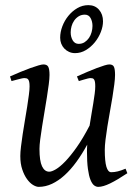

<svg xmlns="http://www.w3.org/2000/svg" viewBox="-20 -708 539 748"><path d="M476.1 -33.2Q436.5 -6.8 408.9 6.6Q381.3 20 362.8 20Q354.5 20 346.7 14.2Q338.9 8.3 332.5 -7.3Q326.2 -22.9 322.5 -50Q318.8 -77.1 318.8 -119.1Q318.8 -124.5 319.1 -131.1Q319.3 -137.7 319.8 -144.5Q299.8 -107.9 277.8 -77.6Q255.9 -47.4 231.9 -25.6Q208 -3.9 182.6 8.1Q157.2 20 130.9 20Q121.1 20 108.6 12.5Q96.2 4.9 85.2 -10.3Q74.2 -25.4 66.7 -47.9Q59.1 -70.3 59.1 -100.1Q59.1 -114.7 61.8 -137.2Q64.5 -159.7 68.4 -185.5Q72.3 -211.4 77.1 -239.3Q82 -267.1 85.9 -292.5Q89.8 -317.9 92.5 -338.4Q95.2 -358.9 95.2 -371.1Q95.2 -382.3 93.8 -388.9Q92.3 -395.5 89.6 -398.7Q86.9 -401.9 83.3 -402.8Q79.6 -403.8 75.2 -403.8Q70.8 -403.8 62.5 -401.9Q54.2 -399.9 45.9 -397.7Q37.6 -395.5 31.2 -393.8Q24.9 -392.1 24.9 -392.1L19 -410.2Q39.6 -419.4 60.3 -428Q81.1 -436.5 98.6 -442.9Q116.2 -449.2 129.6 -453.1Q143.1 -457 148.9 -457Q163.1 -457 168 -447.8Q172.9 -438.5 172.9 -416Q172.9 -401.9 169.9 -378.9Q167 -356 162.6 -328.6Q158.2 -301.3 153.3 -272Q148.4 -242.7 144 -215.3Q139.6 -188 136.7 -165Q133.8 -142.1 133.8 -127.9Q133.8 -81.1 143.8 -60.1Q153.8 -39.1 171.9 -39.1Q181.6 -39.1 197.8 -48.6Q213.9 -58.1 234.4 -79.3Q254.9 -100.6 279.1 -134.8Q303.2 -168.9 329.1 -218.8Q332.5 -241.2 336.4 -263.7Q340.3 -286.1 343.5 -306.2Q346.7 -326.2 348.9 -343Q351.1 -359.9 351.1 -371.1Q351.1 -382.3 349.9 -388.9Q348.6 -395.5 346.2 -398.7Q343.8 -401.9 340.6 -402.8Q337.4 -403.8 333 -403.8Q328.6 -403.8 321 -401.9Q313.5 -399.9 305.9 -397.7Q298.3 -395.5 292.7 -393.8Q287.1 -392.1 287.1 -392.1L279.8 -410.2Q300.3 -419.4 320.3 -428Q340.3 -436.5 357.2 -442.9Q374 -449.2 386.7 -453.1Q399.4 -457 405.8 -457Q419.4 -457 423.8 -447.8Q428.2 -438.5 428.2 -416Q428.2 -401.9 425.3 -379.2Q422.4 -356.4 418 -329.3Q413.6 -302.2 408.2 -272.7Q402.8 -243.2 398.4 -215.6Q394 -188 391.1 -164.1Q388.2 -140.1 388.2 -124Q388.2 -79.6 394.5 -58.3Q400.9 -37.1 413.1 -37.1Q425.8 -37.1 438.7 -40.3Q451.7 -43.5 469.2 -50.8L476.1 -33.2ZM340.3 -606.9Q340.3 -624 333 -637.5Q325.7 -650.9 310.5 -650.9Q296.9 -650.9 286.6 -644.5Q276.4 -638.2 269.3 -628.2Q262.2 -618.2 258.8 -606Q255.4 -593.8 255.4 -582Q255.4 -564 263.4 -550.5Q271.5 -537.1 286.6 -537.1Q299.8 -537.1 309.8 -543.7Q319.8 -550.3 326.7 -560.3Q333.5 -570.3 336.9 -582.8Q340.3 -595.2 340.3 -606.9ZM381.3 -625Q381.3 -605 372.8 -583.3Q364.3 -561.5 349.4 -543.2Q334.5 -524.9 314.7 -512.9Q294.9 -501 272.5 -501Q259.8 -501 249 -505.9Q238.3 -510.7 230.5 -519Q222.7 -527.3 218.5 -538.1Q214.4 -548.8 214.4 -561Q214.4 -583 222.9 -605.5Q231.4 -627.9 246.3 -646.2Q261.2 -664.6 281.2 -676.3Q301.3 -688 324.2 -688Q350.1 -688 365.7 -670.2Q381.3 -652.3 381.3 -625Z"/></svg>

Font: Gentium
Style: Italic
Weight: 400
Italic angle: -7°
Designer: J. Victor Gaultney
Version: Version 1.02; 2005; OFL release